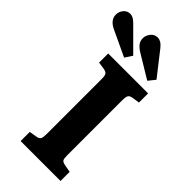

<svg xmlns="http://www.w3.org/2000/svg" viewBox="-372 -1024 1085 1085"><g transform="rotate(45 170.5 -481.0)"><path d="M49 0V-73L95 -81Q114 -84 119.5 -94.5Q125 -105 125 -131V-573Q125 -598 119 -607.5Q113 -617 92 -621L49 -627V-700H368V-627L322 -620Q304 -617 298 -606.5Q292 -596 292 -569V-128Q292 -102 297.5 -93.5Q303 -85 324 -81L368 -73V0ZM314 -747 175 -831Q150 -846 138 -862Q126 -878 126 -900Q126 -921 141.5 -941.5Q157 -962 184 -962Q196 -962 208.5 -955Q221 -948 235 -931L347 -788ZM129 -747 -24 -819Q-76 -843 -76 -886Q-76 -910 -60.5 -928.5Q-45 -947 -21 -947Q-9 -947 2.5 -941Q14 -935 29 -920L158 -791Z"/></g></svg>

Font: Literata
Style: Bold
Weight: 700
Designer: Latin by Veronika Burian and Jose Scaglione. Greek by Irene Vlachou. Cyrillic by Vera Evstafieva.
Foundry: TypeTogether
Version: Version 3.103; ttfautohint (v1.8.4.7-5d5b);gftools[0.9.29]